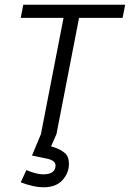

<svg xmlns="http://www.w3.org/2000/svg" viewBox="-20 -570 552 816"><path d="M216 133Q216 113 183 105L116 91L154 0L250 -494H68L79 -550H512L501 -494H316L220 0L197 52L207 55Q236 64 254.5 79.5Q273 95 273 126Q273 165 245.5 195.5Q218 226 164 226Q125 226 68 205L92 153Q136 171 163 171Q216 171 216 133Z"/></svg>

Font: Cambay Devanagari
Style: Italic
Weight: 400
Italic angle: -11°
Designer: Pooja Saxena
Foundry: Pooja Saxena
Version: Version 1.018;PS 001.018;hotconv 1.0.70;makeotf.lib2.5.58329